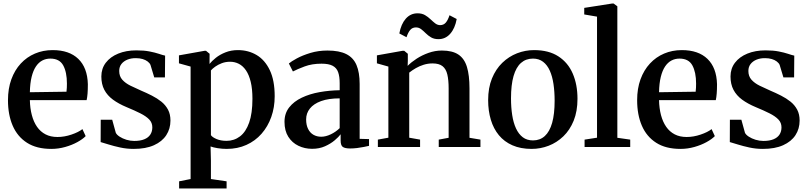

<svg xmlns="http://www.w3.org/2000/svg" viewBox="-20 -839 4618 1096"><path d="M273 11Q189 11 134.2 -24Q79.5 -59 52.5 -121.5Q25.5 -184 25.5 -267Q25.5 -333.5 44.8 -386.2Q64 -439 98.5 -476.2Q133 -513.5 179.5 -533.2Q226 -553 280.5 -553Q375 -553 427 -502.8Q479 -452.5 481.5 -358.5Q481.5 -327 479.8 -305Q478 -283 474.5 -267.5H150.5Q151.5 -220.5 161.8 -181.8Q172 -143 191.5 -115Q211 -87 240 -72Q269 -57 308 -57Q347.5 -57 388 -70.8Q428.5 -84.5 450.5 -102L469 -62Q452 -44.5 421.5 -27.8Q391 -11 352.2 0Q313.5 11 273 11ZM150.5 -312.5 359.5 -315.5Q361 -326.5 361.5 -338.8Q362 -351 362 -362Q362 -427 340.8 -465.8Q319.5 -504.5 267.5 -504.5Q242 -504.5 221.2 -493.5Q200.5 -482.5 185 -459.5Q169.5 -436.5 160.5 -400Q151.5 -363.5 150.5 -312.5Z M743.5 11Q703.5 11 666.5 3Q629.5 -5 600.2 -14.2Q571 -23.5 554.5 -28L555 -155.5H620.5L641 -81Q646.5 -69.5 663 -58.8Q679.5 -48 701.8 -41.2Q724 -34.5 746 -34.5Q781 -34.5 804 -44Q827 -53.5 838.2 -71Q849.5 -88.5 849.5 -112Q849.5 -138.5 831.8 -157Q814 -175.5 781.2 -192Q748.5 -208.5 702.5 -227.5Q657 -246.5 624.8 -270.2Q592.5 -294 575.5 -326.2Q558.5 -358.5 558.5 -402.5Q558.5 -447.5 584 -481Q609.5 -514.5 654.8 -533Q700 -551.5 758.5 -551.5Q802.5 -551.5 834 -545.2Q865.5 -539 887 -531.8Q908.5 -524.5 922.5 -521.5L921.5 -397H860.5L839 -468.5Q834.5 -479 822.8 -488Q811 -497 794 -502Q777 -507 756.5 -507Q729.5 -507.5 707.8 -498.8Q686 -490 673.2 -473.8Q660.5 -457.5 660.5 -434Q660.5 -403.5 678.2 -383.8Q696 -364 724.5 -350Q753 -336 785 -322Q817 -308.5 847 -293.2Q877 -278 901 -258.8Q925 -239.5 939 -213.2Q953 -187 953 -151Q953 -104 929.2 -67.5Q905.5 -31 858.8 -10Q812 11 743.5 11Z M1002.5 237V196L1068 183V-459L1001.5 -477.5V-523L1147.5 -549H1156L1176.5 -532L1176 -474Q1189 -490.5 1212 -509Q1235 -527.5 1267.2 -540.2Q1299.5 -553 1338 -553Q1397.5 -553 1445 -524.8Q1492.5 -496.5 1520.2 -438.2Q1548 -380 1548 -289.5Q1548 -226 1528.5 -171.2Q1509 -116.5 1473 -75.5Q1437 -34.5 1386.5 -11.8Q1336 11 1274 11Q1248 11 1222 6.8Q1196 2.5 1182 -3L1184 78V183L1273.5 196V237ZM1273 -35Q1316.5 -35 1350 -60.5Q1383.5 -86 1402.2 -139Q1421 -192 1421 -275Q1421 -331.5 1411.2 -371.8Q1401.5 -412 1384 -437.5Q1366.5 -463 1343.2 -474.8Q1320 -486.5 1293.5 -486.5Q1267.5 -486.5 1246 -478.2Q1224.5 -470 1208.5 -458.5Q1192.5 -447 1184 -437V-67.5Q1192 -55.5 1216.2 -45.2Q1240.5 -35 1273 -35Z M1761.5 10.5Q1719.5 10.5 1683.5 -6.8Q1647.5 -24 1625.8 -58.2Q1604 -92.5 1604 -143.5Q1604 -192 1630.8 -226Q1657.5 -260 1702.8 -281.5Q1748 -303 1804 -313Q1860 -323 1919 -324V-363.5Q1919 -402.5 1910.2 -427Q1901.5 -451.5 1879 -463.5Q1856.5 -475.5 1815.5 -475.5Q1761 -475.5 1719 -459.8Q1677 -444 1652 -431L1629 -476.5Q1642 -488 1674.2 -505.5Q1706.5 -523 1751.8 -536.8Q1797 -550.5 1849.5 -550.5Q1916.5 -550.5 1956.8 -530.2Q1997 -510 2015 -467.8Q2033 -425.5 2033 -359.5V-46.5L2086.5 -45V-6.5Q2075.5 -4 2057.2 -0.2Q2039 3.5 2018.5 6Q1998 8.5 1979 8.5Q1950 8.5 1937.2 0Q1924.5 -8.5 1924.5 -37V-72.5Q1913.5 -57.5 1890.5 -38Q1867.5 -18.5 1835 -4Q1802.5 10.5 1761.5 10.5ZM1813.5 -58.5Q1839.5 -58.5 1868.2 -72.2Q1897 -86 1919 -107.5V-277.5Q1855.5 -277.5 1813 -262Q1770.5 -246.5 1749 -219.5Q1727.5 -192.5 1727.5 -157.5Q1727.5 -125 1738.8 -102.8Q1750 -80.5 1769.5 -69.5Q1789 -58.5 1813.5 -58.5Z M2197 -53V-459L2131.5 -477.5V-523L2277.5 -549H2287.5L2308 -532V-492L2307 -463Q2327.5 -484 2358.2 -504Q2389 -524 2426.2 -537.2Q2463.5 -550.5 2502.5 -550.5Q2562.5 -550.5 2596.8 -527.5Q2631 -504.5 2645.5 -456.8Q2660 -409 2660 -335V-52.5L2722.5 -42V0H2484.5V-42L2541 -52.5V-333.5Q2541 -382 2533.5 -413.8Q2526 -445.5 2506.2 -461.2Q2486.5 -477 2449 -477Q2423 -477 2398.8 -469.5Q2374.5 -462 2353.8 -450Q2333 -438 2316 -424.5V-53L2378 -42V0H2137V-42ZM2259.5 -648Q2269.5 -702 2296.5 -732.5Q2323.5 -763 2363.5 -763Q2388.5 -763 2406 -752.8Q2423.5 -742.5 2437.2 -729.2Q2451 -716 2463.8 -706Q2476.5 -696 2492 -695.5Q2512.5 -695.5 2524.8 -710Q2537 -724.5 2546 -752L2587 -730.5Q2577.5 -677.5 2550.2 -646.5Q2523 -615.5 2483 -615.5Q2458 -615.5 2441 -625.5Q2424 -635.5 2410.5 -649Q2397 -662.5 2384 -672.5Q2371 -682.5 2354.5 -682.5Q2334 -682.5 2321.8 -668.2Q2309.5 -654 2300.5 -626.5Z M2766.5 -267.5Q2766.5 -337.5 2788.2 -391Q2810 -444.5 2847.2 -480.5Q2884.5 -516.5 2931.5 -534.8Q2978.5 -553 3028.5 -553Q3112.5 -553 3167.5 -517.2Q3222.5 -481.5 3249.5 -418.8Q3276.5 -356 3276.5 -275Q3276.5 -204 3254.8 -150.2Q3233 -96.5 3195.8 -60.8Q3158.5 -25 3111.8 -7Q3065 11 3014.5 11Q2952 11 2905.2 -9.5Q2858.5 -30 2827.8 -67.2Q2797 -104.5 2781.8 -155.5Q2766.5 -206.5 2766.5 -267.5ZM3022.5 -37.5Q3062.5 -37.5 3090 -62.5Q3117.5 -87.5 3131.8 -137.8Q3146 -188 3146 -264Q3146 -315.5 3139.5 -359.2Q3133 -403 3118.5 -435.5Q3104 -468 3080.2 -486.2Q3056.5 -504.5 3022.5 -504.5Q2982 -504.5 2954 -479.8Q2926 -455 2911.5 -404.8Q2897 -354.5 2897 -277.5Q2897 -226 2903.8 -182.2Q2910.5 -138.5 2925.5 -106Q2940.5 -73.5 2964.2 -55.5Q2988 -37.5 3022.5 -37.5Z M3388 -53V-744L3315 -756.5V-794L3475 -819H3482.5L3504 -803V-52.5L3577.5 -42V0H3317V-42Z M3864.5 11Q3780.5 11 3725.8 -24Q3671 -59 3644 -121.5Q3617 -184 3617 -267Q3617 -333.5 3636.2 -386.2Q3655.5 -439 3690 -476.2Q3724.5 -513.5 3771 -533.2Q3817.5 -553 3872 -553Q3966.5 -553 4018.5 -502.8Q4070.5 -452.5 4073 -358.5Q4073 -327 4071.2 -305Q4069.5 -283 4066 -267.5H3742Q3743 -220.5 3753.2 -181.8Q3763.5 -143 3783 -115Q3802.5 -87 3831.5 -72Q3860.5 -57 3899.5 -57Q3939 -57 3979.5 -70.8Q4020 -84.5 4042 -102L4060.5 -62Q4043.5 -44.5 4013 -27.8Q3982.5 -11 3943.8 0Q3905 11 3864.5 11ZM3742 -312.5 3951 -315.5Q3952.5 -326.5 3953 -338.8Q3953.5 -351 3953.5 -362Q3953.5 -427 3932.2 -465.8Q3911 -504.5 3859 -504.5Q3833.5 -504.5 3812.8 -493.5Q3792 -482.5 3776.5 -459.5Q3761 -436.5 3752 -400Q3743 -363.5 3742 -312.5Z M4335 11Q4295 11 4258 3Q4221 -5 4191.8 -14.2Q4162.5 -23.5 4146 -28L4146.5 -155.5H4212L4232.5 -81Q4238 -69.5 4254.5 -58.8Q4271 -48 4293.2 -41.2Q4315.5 -34.5 4337.5 -34.5Q4372.5 -34.5 4395.5 -44Q4418.5 -53.5 4429.8 -71Q4441 -88.5 4441 -112Q4441 -138.5 4423.2 -157Q4405.5 -175.5 4372.8 -192Q4340 -208.5 4294 -227.5Q4248.5 -246.5 4216.2 -270.2Q4184 -294 4167 -326.2Q4150 -358.5 4150 -402.5Q4150 -447.5 4175.5 -481Q4201 -514.5 4246.2 -533Q4291.5 -551.5 4350 -551.5Q4394 -551.5 4425.5 -545.2Q4457 -539 4478.5 -531.8Q4500 -524.5 4514 -521.5L4513 -397H4452L4430.5 -468.5Q4426 -479 4414.2 -488Q4402.5 -497 4385.5 -502Q4368.5 -507 4348 -507Q4321 -507.5 4299.2 -498.8Q4277.5 -490 4264.8 -473.8Q4252 -457.5 4252 -434Q4252 -403.5 4269.8 -383.8Q4287.5 -364 4316 -350Q4344.5 -336 4376.5 -322Q4408.5 -308.5 4438.5 -293.2Q4468.5 -278 4492.5 -258.8Q4516.5 -239.5 4530.5 -213.2Q4544.5 -187 4544.5 -151Q4544.5 -104 4520.8 -67.5Q4497 -31 4450.2 -10Q4403.5 11 4335 11Z"/></svg>

Font: Merriweather 60pt SemiBold
Style: Regular
Weight: 600
Version: Version 2.100